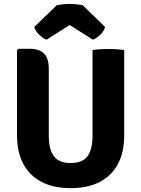

<svg xmlns="http://www.w3.org/2000/svg" viewBox="-20 -936 714 970"><path d="M607.5 -252Q607.5 -167.5 576 -108Q544.5 -48.5 484.2 -17Q424 14.5 337 14.5Q250.5 14.5 190 -17Q129.5 -48.5 97.8 -108Q66 -167.5 66 -252V-682.5L73 -689.5H131.5Q177.5 -689.5 202 -665.8Q226.5 -642 226.5 -588.5V-250.5Q226.5 -182 251.8 -147.2Q277 -112.5 337 -112.5Q397.5 -112.5 422.5 -147.2Q447.5 -182 447.5 -250.5V-683Q467.5 -686.5 488.8 -687.5Q510 -688.5 525.5 -688.5Q540 -688.5 564.2 -687.5Q588.5 -686.5 607.5 -683ZM397.5 -910 511 -799.5Q504 -776 484.5 -758.5Q465 -741 449.5 -735.5L332 -809.5L215 -735.5Q199.5 -741 180 -758.5Q160.5 -776 153 -799.5L267 -910Q280.5 -912.5 297.5 -914.2Q314.5 -916 332 -916Q349.5 -916 366.5 -914.2Q383.5 -912.5 397.5 -910Z"/></svg>

Font: Signika Light
Style: Bold
Weight: 700
Version: Version 2.003;gftools[0.9.32]